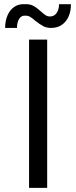

<svg xmlns="http://www.w3.org/2000/svg" viewBox="-20 -912 370 932"><path d="M121.1 -719.7H209V0H121.1ZM98.6 -891.6Q124.5 -893.1 141.6 -883.8Q158.7 -874.5 178.7 -856.4Q191.9 -844.2 201.4 -838.1Q210.9 -832 222.7 -832Q243.2 -832 254.9 -848.9Q266.6 -865.7 266.6 -891.6H324.2Q324.7 -858.9 313.2 -832.5Q301.8 -806.2 280 -791.3Q258.3 -776.4 228.5 -776.4Q206.1 -776.4 189.7 -785.2Q173.3 -793.9 152.3 -810.5Q137.2 -823.7 126.5 -830.1Q115.7 -836.4 102.5 -835.9Q84 -837.4 73.2 -820.8Q62.5 -804.2 62.5 -776.4H4.9Q4.9 -810.5 16.4 -837.2Q27.8 -863.8 49.1 -878.4Q70.3 -893.1 98.6 -891.6Z"/></svg>

Font: Reddit Sans Chocolate
Style: Regular
Weight: 400
Designer: Stephen Hutchings
Foundry: Reddit
Version: Version 1.013